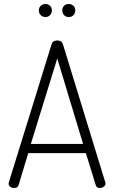

<svg xmlns="http://www.w3.org/2000/svg" viewBox="-20 -939 570 959"><path d="M51 0Q40 0 31.5 -6Q23 -12 23 -22Q23 -26 24 -28L238 -719Q244 -737 266 -737Q288 -737 294 -719L506 -28Q506 -27 506.5 -25.5Q507 -24 507 -22Q507 -13 498 -6.5Q489 0 478 0Q462 0 458 -15L409 -174H121L73 -15Q68 0 51 0ZM134 -220H395L266 -647ZM183.5 -910Q193 -919 207 -919Q221 -919 230 -910Q239 -901 239 -887Q239 -873 230 -863.5Q221 -854 207 -854Q193 -854 183.5 -863.5Q174 -873 174 -887Q174 -901 183.5 -910ZM324 -919Q338 -919 347 -910Q356 -901 356 -887Q356 -873 347 -863.5Q338 -854 324 -854Q309 -854 300 -863.5Q291 -873 291 -887Q291 -901 300 -910Q309 -919 324 -919Z"/></svg>

Font: Dosis
Style: Light
Weight: 300
Designer: Edgar Tolentino, Pablo Impallari, Igino Marini
Foundry: Edgar Tolentino, Pablo Impallari, Igino Marini
Version: Version 1.007